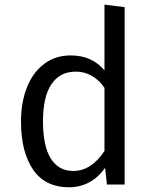

<svg xmlns="http://www.w3.org/2000/svg" viewBox="-20 -788 655 820"><path d="M426.2 -768.2 512.3 -757.4V0H436.9L428.7 -71.3Q399 -29.2 360 -8.7Q321 11.8 275.4 11.8Q172.8 11.8 121.3 -63.6Q69.7 -139 69.7 -269.2Q69.7 -350.8 95.1 -414.9Q120.5 -479 168.5 -515.1Q216.4 -551.3 281.5 -551.3Q327.7 -551.3 363.3 -535.4Q399 -519.5 426.2 -487.7ZM163.6 -269.2Q163.6 -164.6 196.7 -111.3Q229.7 -57.9 293.3 -57.9Q369.7 -57.9 426.2 -143.1V-412.8Q404.1 -445.6 372.6 -463.8Q341 -482.1 304.1 -482.1Q235.9 -482.1 199.7 -428.5Q163.6 -374.9 163.6 -269.2Z"/></svg>

Font: Fira Code
Style: Regular
Weight: 400
Designer: Carrois Corporate, Edenspiekermann AG, Nikita Prokopov
Foundry: Carrois Corporate, Edenspiekermann AG, Nikita Prokopov
Version: Version 5.002